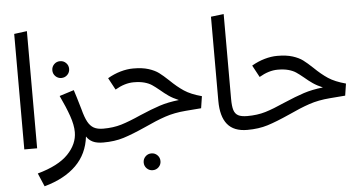

<svg xmlns="http://www.w3.org/2000/svg" viewBox="-62 -884 2360 1252"><g transform="rotate(-5 1118.0 -258.0)"><path d="M70 0V-756L154 -767V0Z M607 -45 587 0Q545 0 519 -12.5Q493 -25 478 -49Q465 64 389.5 139Q314 214 181 251L144 164Q281 126 344.5 60Q408 -6 408 -84Q408 -131 387 -191Q366 -251 330 -327L425 -357Q436 -325 464 -229Q478 -175 494 -145.5Q510 -116 533.5 -103Q557 -90 595 -90ZM297 -498Q297 -521 313 -537Q329 -553 352 -553Q375 -553 391 -537Q407 -521 407 -498Q407 -475 391 -459Q375 -443 352 -443Q329 -443 313 -459Q297 -475 297 -498Z M1051 -366Q1097 -321 1140 -292.5Q1183 -264 1254 -245L1242 -167L1141 -159Q1065 -153 1004.5 -132.5Q944 -112 867 -76Q780 -37 721 -18.5Q662 0 587 0L567 -45L595 -90Q661 -90 714 -106Q767 -122 843 -156Q920 -189 975 -207Q1030 -225 1102 -233Q1064 -249 1038 -267Q1012 -285 984 -309Q956 -332 936.5 -345Q917 -358 888 -366Q859 -374 818 -374Q760 -374 697 -337L655 -415Q696 -439 739.5 -451.5Q783 -464 823 -464Q883 -464 923.5 -451Q964 -438 989.5 -419Q1015 -400 1051 -366ZM838 153Q838 130 854 114Q870 98 893 98Q916 98 932 114Q948 130 948 153Q948 176 932 192Q916 208 893 208Q870 208 854 192Q838 176 838 153Z M1358 -756 1442 -766V-211Q1442 -163 1450 -137.5Q1458 -112 1478.5 -101Q1499 -90 1538 -90L1550 -45L1530 0Q1442 0 1400 -51.5Q1358 -103 1358 -205Z M1994 -366Q2040 -321 2083 -292.5Q2126 -264 2197 -245L2185 -167L2084 -159Q2008 -153 1947.5 -132.5Q1887 -112 1810 -76Q1723 -37 1664 -18.5Q1605 0 1530 0L1510 -45L1538 -90Q1604 -90 1657 -106Q1710 -122 1786 -156Q1863 -189 1918 -207Q1973 -225 2045 -233Q2007 -249 1981 -267Q1955 -285 1927 -309Q1899 -332 1879.5 -345Q1860 -358 1831 -366Q1802 -374 1761 -374Q1703 -374 1640 -337L1598 -415Q1639 -439 1682.5 -451.5Q1726 -464 1766 -464Q1826 -464 1866.5 -451Q1907 -438 1932.5 -419Q1958 -400 1994 -366Z"/></g></svg>

Font: FiraGO
Style: Regular
Weight: 400
Designer: bBox Type
Foundry: bBox Type GmbH
Version: Version 1.001;April 20, 2020;FontCreator 12.0.0.2555 64-bit